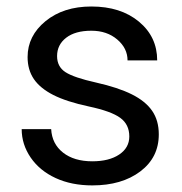

<svg xmlns="http://www.w3.org/2000/svg" viewBox="-20 -558 556 588"><path d="M376 -140.1Q376 -176.8 348.4 -197Q320.8 -217.3 252.2 -231.9Q183.6 -246.6 143.3 -267.1Q103 -287.6 83.7 -315.9Q64.5 -344.2 64.5 -383.3Q64.5 -448.2 119.4 -493.2Q174.3 -538.1 259.8 -538.1Q349.6 -538.1 405.5 -491.7Q461.4 -445.3 461.4 -373H370.6Q370.6 -410.2 339.1 -437Q307.6 -463.9 259.8 -463.9Q210.4 -463.9 182.6 -442.4Q154.8 -420.9 154.8 -386.2Q154.8 -353.5 180.7 -336.9Q206.5 -320.3 274.2 -305.2Q341.8 -290 383.8 -269Q425.8 -248 446 -218.5Q466.3 -189 466.3 -146.5Q466.3 -75.7 409.7 -33Q353 9.8 262.7 9.8Q199.2 9.8 150.4 -12.7Q101.6 -35.2 74 -75.4Q46.4 -115.7 46.4 -162.6H136.7Q139.2 -117.2 173.1 -90.6Q207 -64 262.7 -64Q314 -64 345 -84.7Q376 -105.5 376 -140.1Z"/></svg>

Font: Roboto
Style: Regular
Weight: 400
Designer: Google
Version: Version 2.001047; 2015